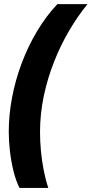

<svg xmlns="http://www.w3.org/2000/svg" viewBox="-20 -754 445 932"><path d="M74.7 158.2Q57.6 124.5 45.9 77.9Q34.2 31.2 28.3 -19.3Q22.5 -69.8 22.5 -113.8Q22.5 -195.8 38.6 -280.8Q54.7 -365.7 85.4 -447.5Q116.2 -529.3 159.9 -602.5Q203.6 -675.8 258.3 -733.9H404.8Q357.4 -676.3 315.7 -605.2Q273.9 -534.2 242.2 -453.6Q210.4 -373 192.4 -286.9Q174.3 -200.7 174.3 -112.8Q174.3 -67.9 178.7 -21.2Q183.1 25.4 191.9 71Q200.7 116.7 214.4 158.2Z"/></svg>

Font: Open Sans SemiCondensed ExtraBold
Style: Italic
Weight: 800
Width: 4
Italic angle: -12°
Designer: Monotype Design Team
Foundry: Monotype Imaging Inc.
Version: Version 3.003